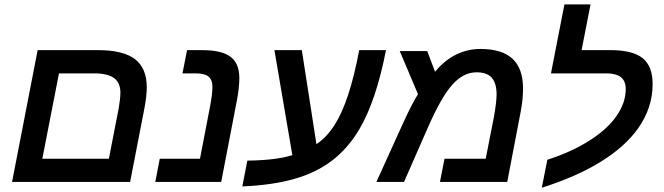

<svg xmlns="http://www.w3.org/2000/svg" viewBox="-20 -833 3040 879"><path d="M641.1 -336.9 575.7 0H35.2L152.3 -603.5H429.2Q543.9 -603.5 597.9 -562.3Q651.9 -521 651.9 -433.1Q651.9 -393.1 641.1 -336.9ZM173.8 -106.4H478.5L523.9 -339.8Q531.2 -384.3 531.2 -409.2Q531.2 -453.6 502.7 -475.3Q474.1 -497.1 409.2 -497.1H250Z M1064 -370.6 992.7 0H690.9L711.4 -106.4H895.5L940.9 -341.8Q952.6 -402.3 952.6 -434.6Q952.6 -467.8 934.6 -482.4Q916.5 -497.1 876.5 -497.1H815.4L836.4 -603.5H903.3Q988.3 -603.5 1027.8 -578.1Q1075.7 -548.8 1075.7 -476.1Q1075.7 -458.5 1073.2 -431.6Q1070.8 -404.8 1064 -370.6Z M1625 -241.2Q1574.2 -155.3 1502.2 -99.4Q1430.2 -43.5 1329.1 -14.4Q1228 14.6 1089.4 20.5L1112.3 -97.7Q1242.2 -99.1 1318.4 -122.6L1236.3 -603.5H1361.8L1428.7 -172.9Q1475.6 -204.6 1510.7 -259.3Q1545.9 -314 1573.7 -398.4Q1601.6 -482.9 1624.5 -603.5H1747.1Q1701.7 -370.6 1625 -241.2Z M2179.7 -608.9Q2277.8 -608.9 2326.2 -564.2Q2374.5 -519.5 2374.5 -427.7Q2374.5 -404.8 2372.1 -378.4Q2369.6 -352.1 2363.8 -321.8L2302.2 0H1994.1L2015.1 -106.4H2203.6L2241.2 -297.4Q2253.4 -366.7 2253.4 -400.4Q2253.4 -452.6 2231.2 -477.3Q2209 -502 2161.6 -502Q2101.6 -502 2050.8 -445.3Q1999.5 -388.2 1936.5 -243.7L1829.6 0H1703.1L1819.3 -255.9Q1831.1 -281.7 1844.2 -309.6Q1857.4 -337.4 1870.6 -361.8Q1883.8 -386.2 1893.6 -401.9L1810.1 -599.1H1936L1971.7 -504.4Q2013.7 -555.7 2066.4 -582.3Q2119.1 -608.9 2179.7 -608.9Z M2844.7 -425.3Q2844.7 -461.9 2822.8 -479.5Q2800.8 -497.1 2755.9 -497.1H2502.4L2564 -813H2683.6L2642.6 -603.5H2774.9Q2876.5 -603.5 2922.1 -566.7Q2967.8 -529.8 2967.8 -447.8Q2967.8 -338.9 2900.4 -244.1Q2840.8 -160.6 2729.5 -92Q2618.2 -23.4 2460.4 26.4L2485.8 -101.6Q2599.1 -138.2 2679.2 -189.9Q2760.3 -241.2 2802.5 -302Q2844.7 -362.8 2844.7 -425.3Z"/></svg>

Font: Arimo SemiBold
Style: Italic
Weight: 600
Italic angle: -12°
Version: Version 1.33